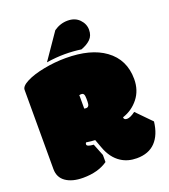

<svg xmlns="http://www.w3.org/2000/svg" viewBox="-151 -940 927 1056"><g transform="rotate(-20 312.5 -412.0)"><path d="M540.5 -235.8Q510.3 -213.4 491.5 -213.4Q472.7 -213.4 472.7 -229Q528.8 -247.1 565.7 -293.7Q602.5 -340.3 602.5 -405.8Q602.5 -520 515.6 -583Q433.1 -643.1 286.6 -643.1Q222.7 -643.1 158.7 -630.6Q94.7 -618.2 55.2 -597.9Q15.6 -577.6 15.6 -556.2V-92.3Q15.6 -43 53.2 -17.1Q90.8 8.8 153.8 8.8Q241.7 8.8 297.9 -30.8V-72.3L270 -142.6Q230.5 -145 230.5 -158.2Q230.5 -165 234.4 -168.9Q265.6 -164.1 286.1 -163.6L303.7 -115.7Q328.1 -47.4 377.4 -16.1Q416 8.8 468.3 8.8Q537.6 8.8 576.9 -32.2Q616.2 -73.2 625 -149.4ZM183.1 -656.2Q239.7 -665 289.3 -665Q338.9 -665 385.7 -658.2Q420.9 -670.9 441.4 -691.2Q461.9 -711.4 461.9 -745.6Q461.9 -779.8 436.3 -806.4Q410.6 -833 367.4 -833Q324.2 -833 286.6 -806.6ZM288.6 -347.2V-417Q288.6 -422.9 288.1 -425.3Q291.5 -427.2 301 -427.2Q310.5 -427.2 314.7 -419.7Q318.8 -412.1 318.8 -394.5V-377Q318.8 -360.4 314 -353Q309.1 -345.7 299.8 -345.7Q290.5 -345.7 288.6 -347.2Z"/></g></svg>

Font: Friends & Family
Style: Regular
Weight: 400
Designer: Sarang Kulkarni, Maithili Shingre, Noopur Datye
Foundry: Ek Type
Version: Version 1.000;hotconv 1.0.117;makeotfexe 2.5.65602